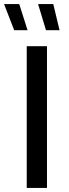

<svg xmlns="http://www.w3.org/2000/svg" viewBox="-41 -928 343 948"><path d="M91 0H191V-700H91ZM186 -779H253L222 -908H147ZM29 -779H95L54 -908H-21Z"/></svg>

Font: Chess Sans Medium
Style: Regular
Weight: 500
Designer: Wolf Bōese
Foundry: Wolf Bōese
Version: Version 7.223;Glyphs 3.3 (3306)